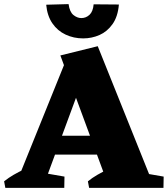

<svg xmlns="http://www.w3.org/2000/svg" viewBox="-40 -915 817 935"><path d="M30 0 291 -646 400 -628 168 0ZM492 0 254 -645 436 -690 713 0ZM184 -162V-254H517V-162ZM-14 0 -20 -32Q1 -49 26 -63.5Q51 -78 79 -91L80 0ZM133 0 136 -79 274 -55 273 0ZM394 0 388 -32Q409 -49 434 -63.5Q459 -78 487 -91L498 0ZM616 0 619 -79 757 -55 756 0ZM365 -728Q319 -728 279.5 -746.5Q240 -765 215 -801.5Q190 -838 185 -892L294 -895Q299 -857 317.5 -842Q336 -827 356 -827Q379 -827 396 -843Q413 -859 416 -894L539 -893Q534 -834 508 -797.5Q482 -761 444.5 -744.5Q407 -728 365 -728Z"/></svg>

Font: Eczar ExtraBold
Style: Regular
Weight: 800
Designer: Vaibhav Singh
Foundry: Rosetta Type Foundry
Version: Version 2.000